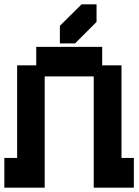

<svg xmlns="http://www.w3.org/2000/svg" viewBox="-20 -853 639 885"><path d="M0 12V-125H59V-552H147V-637H451V-552H540V-125H597V12H412V-501H186V12ZM256 -653V-734L356 -833H425V-752L326 -653Z"/></svg>

Font: Pixelify Sans
Style: Bold
Weight: 700
Designer: Stefie Justprince
Foundry: Typecalism Foundryline
Version: Version 1.000